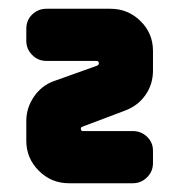

<svg xmlns="http://www.w3.org/2000/svg" viewBox="-20 -696 409 438"><path d="M329 -324Q329 -305 315.5 -291.5Q302 -278 283 -278H137Q97 -278 68.5 -306.5Q40 -335 40 -375V-420Q40 -450 57.5 -475.5Q75 -501 103 -511L201 -546Q206 -548 205.5 -552.5Q205 -557 200 -557H86Q67 -557 53.5 -570.5Q40 -584 40 -603V-630Q40 -650 53.5 -663Q67 -676 86 -676H232Q272 -676 300.5 -648Q329 -620 329 -580V-535Q329 -504 312 -479.5Q295 -455 266 -444L168 -407Q164 -406 164.5 -401.5Q165 -397 169 -397H283Q302 -397 315.5 -384Q329 -371 329 -352Z"/></svg>

Font: Monomaniac One
Style: Regular
Weight: 400
Version: Version 1.000; ttfautohint (v1.8.3)